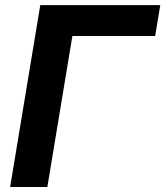

<svg xmlns="http://www.w3.org/2000/svg" viewBox="-20 -748 661 768"><path d="M621.1 -727.5 600.6 -604H269.5L169.4 0H20.5L141.1 -727.5Z"/></svg>

Font: Inter
Style: Bold Italic
Weight: 700
Italic angle: -9.39999°
Designer: Rasmus Andersson
Foundry: rsms
Version: Version 4.001;git-9221beed3